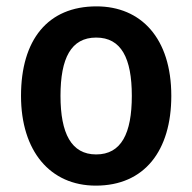

<svg xmlns="http://www.w3.org/2000/svg" viewBox="-20 -573 604 603"><path d="M518 -272C518 -453 423 -553 283 -553C130 -553 46 -448 46 -272C46 -99 137 10 281 10C434 10 518 -100 518 -272ZM170 -272C170 -390 203 -455 282 -455C361 -455 394 -390 394 -272C394 -154 361 -88 282 -88C204 -88 170 -154 170 -272Z"/></svg>

Font: Noto Sans Myanmar UI SemiCondensed SemiBold
Style: Regular
Weight: 600
Width: 4
Designer: Monotype Design Team
Foundry: Monotype Imaging Inc.
Version: Version 2.103